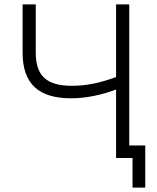

<svg xmlns="http://www.w3.org/2000/svg" viewBox="-20 -720 717 875"><path d="M584 135H642V-57H569V-700H509V-369C436 -342 374 -329 307 -329C193 -329 143 -374 143 -480V-700H83V-480C83 -339 155 -272 304 -272C370 -272 439 -286 509 -312V0H584Z"/></svg>

Font: Fixel Display Light
Style: Regular
Weight: 300
Designer: AlfaBravo + MacPaw
Foundry: Kyrylo Tkachov, Marchela Mozhyna, Serhii Makarenko, Maria Weinstein, Zakhar Kryvoshyya
Version: Version 1.211